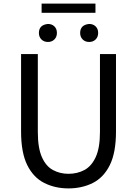

<svg xmlns="http://www.w3.org/2000/svg" viewBox="-20 -1033 761 1066"><path d="M360 13Q286 13 226 -17Q166 -47 131.5 -116Q97 -185 97 -303V-733H190V-300Q190 -212 212.5 -161Q235 -110 274 -89Q313 -68 360 -68Q409 -68 448.5 -89Q488 -110 511.5 -161Q535 -212 535 -300V-733H624V-303Q624 -185 589.5 -116Q555 -47 495 -17Q435 13 360 13ZM246 -800Q224 -800 210 -814Q196 -828 196 -850Q196 -895 246 -900Q268 -900 282 -886.5Q296 -873 296 -850Q296 -828 282 -814Q268 -800 246 -800ZM510 -962H211V-1013H510ZM475 -800Q453 -800 439 -814Q425 -828 425 -850Q425 -895 475 -900Q497 -900 511 -886.5Q525 -873 525 -850Q525 -828 511 -814Q497 -800 475 -800Z"/></svg>

Font: Source Han Sans & Saira Hybrid
Style: Regular
Weight: 400
Designer: Ryoko NISHIZUKA 西塚涼子 (kana & ideographs); Paul D. Hunt (Latin, Greek & Cyrillic); Wenlong ZHANG 张文龙 (bopomofo); Sandoll 
Foundry: Adobe Systems Incorporated
Version: Version 1.00;August 2, 2021;FontCreator 13.0.0.2675 64-bit